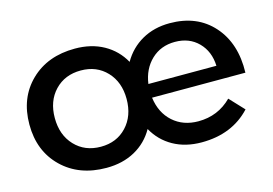

<svg xmlns="http://www.w3.org/2000/svg" viewBox="-77 -686 1193 840"><g transform="rotate(-15 520.0 -266.0)"><path d="M35.2 -266.1Q35.2 -386.7 112.1 -461.4Q189 -536.1 313 -536.1Q387.2 -536.1 442.9 -505.1Q498.5 -474.1 529.8 -418Q562 -474.1 616.7 -505.1Q671.4 -536.1 742.2 -536.1Q866.2 -536.1 938.5 -454.8Q1010.7 -373.5 1006.8 -241.2H584Q593.3 -170.9 639.2 -129.9Q685.1 -88.9 753.9 -88.9Q842.8 -88.9 904.8 -150.9L965.8 -85.9Q882.3 3.9 744.1 3.9Q670.9 3.9 616 -26.9Q561 -57.6 529.8 -113.8Q498 -57.6 442.4 -26.9Q386.7 3.9 313 3.9Q189.5 3.9 112.3 -71Q35.2 -146 35.2 -266.1ZM149.9 -265.1Q149.9 -188 195.3 -139.9Q240.7 -91.8 313 -91.8Q384.8 -91.8 429.9 -139.9Q475.1 -188 475.1 -265.1Q475.1 -341.3 429.9 -389.2Q384.8 -437 313 -437Q240.7 -437 195.3 -389.4Q149.9 -341.8 149.9 -265.1ZM584 -303.2H892.1Q889.6 -368.7 848.9 -409.9Q808.1 -451.2 743.2 -451.2Q679.2 -451.2 636.2 -410.4Q593.3 -369.6 584 -303.2Z"/></g></svg>

Font: Trueno
Style: Regular
Weight: 400
Designer: Julieta Ulanovsky
Foundry: Julieta Ulanovsky
Version: Version 3.001b | FøM Fix